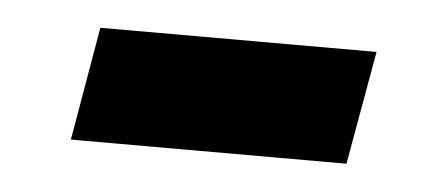

<svg xmlns="http://www.w3.org/2000/svg" viewBox="-26 -398 433 186"><g transform="rotate(5 191.0 -305.0)"><path d="M334.5 -360.4 314.9 -250H46.9L65.9 -360.4Z"/></g></svg>

Font: Roboto
Style: Bold Italic
Weight: 700
Italic angle: -12°
Designer: Christian Robertson
Foundry: Google
Version: Version 3.0